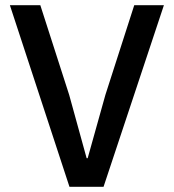

<svg xmlns="http://www.w3.org/2000/svg" viewBox="-20 -718 668 738"><path d="M247 0 18 -698H135L246 -353L313 -110H317L385 -353L496 -698H610L378 0Z"/></svg>

Font: IBM Plex Sans Thai Medium
Style: Regular
Weight: 500
Designer: Mike Abbink, Paul van der Laan, Pieter van Rosmalen, Ben Mitchell, Mark Frömberg
Foundry: Bold Monday
Version: Version 1.1